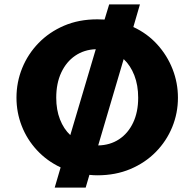

<svg xmlns="http://www.w3.org/2000/svg" viewBox="-20 -793 885 874"><path d="M423 5Q405 5 387 3L370 61H229L256 -31Q194 -60 148.5 -109Q103 -158 79 -219.5Q55 -281 55 -348Q55 -419 81 -483Q107 -547 155.5 -597Q204 -647 271.5 -676Q339 -705 423 -705Q440 -705 456 -704L477 -773H617L587 -670Q650 -641 695.5 -591Q741 -541 765.5 -478.5Q790 -416 790 -348Q790 -278 764 -214.5Q738 -151 689.5 -101.5Q641 -52 573.5 -23.5Q506 5 423 5ZM236 -348Q236 -293 253 -249.5Q270 -206 300 -178L416 -569Q363 -567 322.5 -539.5Q282 -512 259 -463Q236 -414 236 -348ZM609 -348Q609 -405 591.5 -450Q574 -495 543 -524L427 -131Q481 -132 522 -159Q563 -186 586 -234.5Q609 -283 609 -348Z"/></svg>

Font: Panamera Black
Style: Regular
Weight: 900
Designer: Bastien Sozeau
Foundry: NBR — Bastien Sozeau
Version: Version 3.002; ttfautohint (v1.8.4.7-5d5b);gftools[0.9.33]